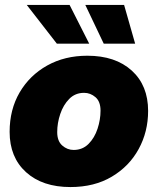

<svg xmlns="http://www.w3.org/2000/svg" viewBox="-20 -756 647 788"><path d="M269 11.7Q154.3 11.7 86.9 -49.3Q19.5 -110.4 19.5 -214.8Q19.5 -306.2 60.5 -376.5Q101.6 -446.8 173.6 -487.1Q245.6 -527.3 338.4 -527.3Q453.6 -527.3 520.8 -466.3Q587.9 -405.3 587.9 -300.8Q587.9 -215.3 549.1 -144.3Q510.3 -73.2 438.7 -30.8Q367.2 11.7 269 11.7ZM282.2 -140.6Q318.8 -140.6 343.5 -165.5Q368.2 -190.4 380.4 -227.8Q392.6 -265.1 392.6 -301.8Q392.6 -339.4 371.8 -357.2Q351.1 -375 325.2 -375Q288.6 -375 264.2 -350.1Q239.7 -325.2 227.3 -288.1Q214.8 -251 214.8 -213.9Q214.8 -176.8 235.6 -158.7Q256.3 -140.6 282.2 -140.6ZM213.4 -576.7 89.8 -735.8H265.6L346.2 -576.7ZM405.8 -576.7 330.1 -735.8H489.3L534.7 -576.7Z"/></svg>

Font: Inter Display Black
Style: Italic
Weight: 900
Italic angle: -9.39999°
Designer: Rasmus Andersson
Foundry: rsms
Version: Version 4.000;git-a52131595